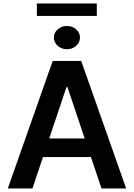

<svg xmlns="http://www.w3.org/2000/svg" viewBox="-20 -1075 764 1095"><path d="M165.1 0H24.5L280.5 -727.3H443.2L699.6 0H558.9L498.6 -179.3H225.1ZM260.7 -285.2H463.1L364.7 -578.1H359ZM361.9 -794.3Q331 -794.3 309.1 -813.8Q287.3 -833.4 287.3 -860.7Q287.3 -888.1 309.1 -907.5Q331 -926.9 361.9 -926.9Q392.4 -926.9 414.2 -907.5Q436.1 -888.1 436.1 -860.7Q436.1 -833.4 414.2 -813.8Q392.4 -794.3 361.9 -794.3ZM532 -1055.2V-984.2H190.3V-1055.2Z"/></svg>

Font: Inter UI Semi Bold
Style: Regular
Weight: 600
Designer: Rasmus Andersson
Foundry: rsms
Version: 3.2;8d6f07862